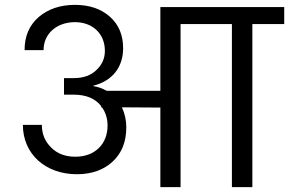

<svg xmlns="http://www.w3.org/2000/svg" viewBox="-20 -769 1188 789"><path d="M74 -256C74 -136 167 -53 296 -53C357 -53 407 -71 444 -106C481 -141 499 -187 499 -246C499 -275 493 -302 481 -328L639 -327V0H722V-670H933V0H1017V-670H1148V-740H639V-396H418C401 -406 383 -412 364 -415V-417C443 -437 486 -494 486 -571C486 -625 468 -668 431 -701C394 -733 347 -749 288 -749C227 -749 178 -732 139 -699C100 -665 81 -620 81 -563H159C159 -632 215 -678 288 -678C359 -678 411 -632 411 -560C411 -530 400 -504 377 -482C354 -459 323 -448 282 -448H243V-380H282C333 -380 370 -365 395 -334L396 -328H399C414 -307 422 -282 422 -253C422 -177 370 -125 290 -125C249 -125 216 -137 191 -162C165 -187 152 -218 152 -256Z"/></svg>

Font: Poppins
Style: Regular
Weight: 400
Designer: Ninad Kale (Devanagari), Jonny Pinhorn (Latin)
Foundry: Indian Type Foundry
Version: 4.004